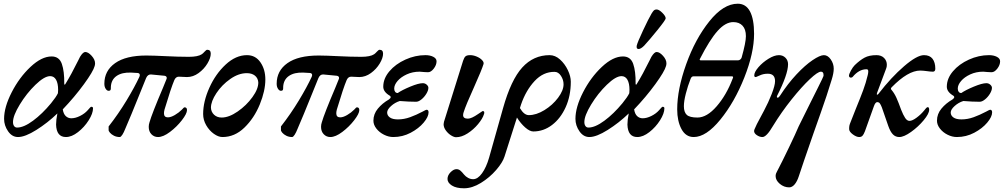

<svg xmlns="http://www.w3.org/2000/svg" viewBox="-20 -724 5416 1034"><path d="M2 -84Q2 -147 43 -227Q84 -307 144 -363.5Q204 -420 258 -420Q299 -420 313 -380Q327 -340 326 -273Q326 -269 328 -268Q330 -267 333 -273Q364 -323 401 -398L411 -418Q427 -444 439 -444Q455 -444 473.5 -423.5Q492 -403 492 -383Q492 -377 490 -369Q482 -339 432 -270.5Q382 -202 318 -135Q322 -110 334.5 -98.5Q347 -87 364 -87Q386 -87 411 -99.5Q436 -112 452 -130Q468 -149 471 -149Q481 -149 481 -141Q481 -113 457.5 -76Q434 -39 400 -12.5Q366 14 335 14Q284 14 282 -53Q282 -78 289 -113Q236 -62 175.5 -24Q115 14 77 14Q45 14 23.5 -17Q2 -48 2 -84ZM255 -168Q282 -201 292 -222L293 -240Q293 -275 282 -294.5Q271 -314 250 -314Q219 -314 171 -267.5Q123 -221 86.5 -161Q50 -101 50 -67Q50 -53 56 -45Q62 -37 72 -37Q108 -37 158 -74Q208 -111 255 -168Z M565 -25V-43Q618 -111 661.5 -183Q705 -255 731 -311L733 -319Q733 -330 721 -331L686 -333Q637 -335 608 -315Q579 -295 577 -256V-249Q577 -242 574.5 -238.5Q572 -235 565 -235Q556 -235 549 -246Q542 -257 542 -273Q542 -343 600 -384Q658 -425 768 -425Q803 -425 885 -421Q907 -420 935.5 -419Q964 -418 997 -418Q1046 -418 1067 -432Q1073 -436 1082 -446Q1091 -456 1096 -456Q1115 -456 1115 -435Q1115 -412 1097 -382Q1079 -352 1049.5 -330.5Q1020 -309 987 -309L965 -310Q958 -311 943 -311Q927 -311 919 -293Q901 -251 866 -134Q863 -122 863 -114Q863 -92 884 -92Q900 -92 921.5 -104.5Q943 -117 960 -134Q970 -146 974 -146Q987 -146 987 -131Q987 -112 959.5 -76.5Q932 -41 895.5 -13.5Q859 14 831 14Q810 14 795.5 -1Q781 -16 781 -41Q781 -53 785 -65Q798 -111 858 -252L875 -294Q878 -300 878 -304Q878 -314 866 -316L793 -323Q776 -324 767 -304L733 -220Q684 -98 654 -29Q647 -11 639 1.5Q631 14 625 14Q608 14 594 7Q580 0 572 -9.5Q564 -19 565 -25Z M1074 -110Q1074 -177 1107.5 -251.5Q1141 -326 1195.5 -376.5Q1250 -427 1310 -427Q1356 -427 1382.5 -388.5Q1409 -350 1409 -296Q1409 -235 1379 -161.5Q1349 -88 1296.5 -37Q1244 14 1178 14Q1156 14 1131.5 -3.5Q1107 -21 1090.5 -49.5Q1074 -78 1074 -110ZM1371 -281Q1369 -304 1352.5 -317Q1336 -330 1309 -330Q1265 -330 1220 -298.5Q1175 -267 1145.5 -222.5Q1116 -178 1116 -144Q1117 -121 1133 -106Q1149 -91 1174 -91Q1213 -91 1260 -123.5Q1307 -156 1339.5 -201Q1372 -246 1371 -281Z M1493 -25V-43Q1546 -111 1589.5 -183Q1633 -255 1659 -311L1661 -319Q1661 -330 1649 -331L1614 -333Q1565 -335 1536 -315Q1507 -295 1505 -256V-249Q1505 -242 1502.5 -238.5Q1500 -235 1493 -235Q1484 -235 1477 -246Q1470 -257 1470 -273Q1470 -343 1528 -384Q1586 -425 1696 -425Q1731 -425 1813 -421Q1835 -420 1863.5 -419Q1892 -418 1925 -418Q1974 -418 1995 -432Q2001 -436 2010 -446Q2019 -456 2024 -456Q2043 -456 2043 -435Q2043 -412 2025 -382Q2007 -352 1977.5 -330.5Q1948 -309 1915 -309L1893 -310Q1886 -311 1871 -311Q1855 -311 1847 -293Q1829 -251 1794 -134Q1791 -122 1791 -114Q1791 -92 1812 -92Q1828 -92 1849.5 -104.5Q1871 -117 1888 -134Q1898 -146 1902 -146Q1915 -146 1915 -131Q1915 -112 1887.5 -76.5Q1860 -41 1823.5 -13.5Q1787 14 1759 14Q1738 14 1723.5 -1Q1709 -16 1709 -41Q1709 -53 1713 -65Q1726 -111 1786 -252L1803 -294Q1806 -300 1806 -304Q1806 -314 1794 -316L1721 -323Q1704 -324 1695 -304L1661 -220Q1612 -98 1582 -29Q1575 -11 1567 1.5Q1559 14 1553 14Q1536 14 1522 7Q1508 0 1500 -9.5Q1492 -19 1493 -25Z M1991 -74Q1991 -110 2015 -139Q2039 -168 2074 -188Q2084 -195 2084 -201Q2084 -205 2080 -208Q2044 -229 2044 -257Q2044 -301 2077 -340Q2110 -379 2163 -403Q2216 -427 2271 -427Q2296 -427 2313.5 -418Q2331 -409 2331 -394Q2331 -374 2316 -354.5Q2301 -335 2285 -335L2264 -336Q2248 -338 2240 -338Q2202 -338 2170.5 -323.5Q2139 -309 2121 -288Q2103 -267 2103 -247Q2103 -236 2108 -229.5Q2113 -223 2122 -223Q2145 -239 2189.5 -257.5Q2234 -276 2257 -276Q2269 -276 2278 -268Q2287 -260 2287 -251Q2287 -237 2276 -219Q2265 -201 2249.5 -188.5Q2234 -176 2221 -176Q2183 -176 2133 -180Q2107 -172 2086 -153Q2065 -134 2065 -118Q2065 -102 2079.5 -91.5Q2094 -81 2123 -81Q2156 -81 2189 -93Q2222 -105 2256 -123Q2274 -133 2277 -133Q2288 -133 2288 -119Q2288 -95 2261.5 -63.5Q2235 -32 2191.5 -9Q2148 14 2098 14Q2073 14 2048 1.5Q2023 -11 2007 -31.5Q1991 -52 1991 -74Z M2369 -55Q2369 -60 2371 -68L2474 -397Q2480 -415 2487.5 -421Q2495 -427 2512 -427Q2529 -427 2547 -419.5Q2565 -412 2576 -400.5Q2587 -389 2584 -379Q2575 -349 2533 -255Q2489 -158 2477 -120Q2474 -111 2474 -104Q2474 -85 2500 -85Q2519 -85 2555 -110Q2578 -126 2579 -126Q2588 -126 2588 -118Q2588 -112 2586 -108Q2579 -85 2554.5 -55.5Q2530 -26 2498 -5.5Q2466 15 2436 15Q2425 15 2409 5Q2393 -5 2381 -21.5Q2369 -38 2369 -55Z M3054 -284Q3054 -208 3026.5 -147Q2999 -86 2953 -51Q2907 -16 2852 -16Q2833 -16 2808.5 -37.5Q2784 -59 2764 -91L2697 119Q2687 151 2652 191.5Q2617 232 2570 261Q2523 290 2479 290Q2437 290 2413.5 275Q2390 260 2390 240Q2390 220 2406.5 203.5Q2423 187 2438 187Q2450 187 2459 194.5Q2468 202 2479 216Q2488 227 2501 234Q2514 241 2528 241Q2553 241 2576 209Q2599 177 2614 125L2689 -141Q2732 -294 2792.5 -360.5Q2853 -427 2940 -427Q2970 -427 2996 -403.5Q3022 -380 3038 -346.5Q3054 -313 3054 -284ZM3015 -270Q3015 -294 3001 -315.5Q2987 -337 2967 -337Q2906 -338 2859 -287.5Q2812 -237 2786 -161L2780 -142Q2802 -104 2828 -104Q2868 -104 2912 -131Q2956 -158 2985.5 -197.5Q3015 -237 3015 -270Z M3079 -84Q3079 -147 3120 -227Q3161 -307 3221 -363.5Q3281 -420 3335 -420Q3376 -420 3390 -380Q3404 -340 3403 -273Q3403 -269 3405 -268Q3407 -267 3410 -273Q3441 -323 3478 -398L3488 -418Q3504 -444 3516 -444Q3532 -444 3550.5 -423.5Q3569 -403 3569 -383Q3569 -377 3567 -369Q3559 -339 3509 -270.5Q3459 -202 3395 -135Q3399 -110 3411.5 -98.5Q3424 -87 3441 -87Q3463 -87 3488 -99.5Q3513 -112 3529 -130Q3545 -149 3548 -149Q3558 -149 3558 -141Q3558 -113 3534.5 -76Q3511 -39 3477 -12.5Q3443 14 3412 14Q3361 14 3359 -53Q3359 -78 3366 -113Q3313 -62 3252.5 -24Q3192 14 3154 14Q3122 14 3100.5 -17Q3079 -48 3079 -84ZM3332 -168Q3359 -201 3369 -222L3370 -240Q3370 -275 3359 -294.5Q3348 -314 3327 -314Q3296 -314 3248 -267.5Q3200 -221 3163.5 -161Q3127 -101 3127 -67Q3127 -53 3133 -45Q3139 -37 3149 -37Q3185 -37 3235 -74Q3285 -111 3332 -168ZM3409 -478Q3413 -496 3443 -560Q3473 -624 3489 -651Q3497 -664 3502 -668.5Q3507 -673 3516 -673Q3529 -673 3547 -655Q3565 -637 3565 -625Q3565 -617 3520.5 -562Q3476 -507 3449 -478Q3431 -460 3419 -460Q3406 -460 3409 -478Z M3627 -135Q3627 -243 3675.5 -378.5Q3724 -514 3800 -609Q3876 -704 3953 -704Q3997 -704 4019 -662.5Q4041 -621 4041 -542Q4041 -439 3988.5 -306.5Q3936 -174 3859.5 -80Q3783 14 3716 14Q3673 14 3650 -29Q3627 -72 3627 -135ZM3954 -399Q3961 -399 3966.5 -403.5Q3972 -408 3974 -414Q3997 -496 3997 -529Q3997 -566 3979 -585.5Q3961 -605 3929 -605Q3887 -605 3844.5 -557.5Q3802 -510 3750 -408L3748 -404Q3748 -399 3755 -399ZM3925 -299Q3928 -305 3928 -308Q3928 -313 3920 -313H3715Q3704 -313 3699 -299Q3684 -261 3673.5 -220Q3663 -179 3663 -152Q3663 -120 3678.5 -105.5Q3694 -91 3736 -91Q3787 -91 3839.5 -151.5Q3892 -212 3925 -299Z M4157 224Q4157 217 4159.5 210Q4162 203 4165.5 197.5Q4169 192 4170 189Q4192 147 4229 70Q4266 -7 4281 -43L4343 -168Q4355 -192 4384.5 -251Q4414 -310 4415 -315V-321Q4415 -338 4401 -338Q4384 -338 4340.5 -297Q4297 -256 4243 -188.5Q4189 -121 4143 -46Q4108 14 4086 14Q4071 14 4056 4Q4041 -6 4041 -19L4043 -27Q4051 -48 4079 -99L4094 -127Q4118 -172 4136 -218Q4154 -264 4154 -287Q4154 -327 4115 -327Q4091 -327 4072 -318Q4053 -309 4051 -309Q4046 -309 4044 -311Q4042 -313 4042 -318Q4042 -336 4064.5 -362Q4087 -388 4118.5 -407.5Q4150 -427 4175 -427Q4196 -427 4210 -413Q4224 -399 4224 -378Q4224 -324 4165 -208Q4163 -203 4164 -200.5Q4165 -198 4168 -198Q4174 -198 4181 -209Q4223 -274 4269.5 -323.5Q4316 -373 4356 -400Q4396 -427 4417 -427Q4438 -427 4454 -404Q4470 -381 4470 -354Q4470 -330 4459 -295Q4433 -209 4399.5 -115Q4366 -21 4361 -6Q4300 169 4282 225Q4273 253 4259.5 269Q4246 285 4230 285Q4202 285 4179.5 266Q4157 247 4157 224Z M4553 -29Q4553 -41 4554.5 -48Q4556 -55 4561 -67Q4565 -78 4589 -138Q4614 -199 4628.5 -238Q4643 -277 4653 -319Q4656 -331 4656 -339Q4656 -345 4654 -348Q4652 -351 4646 -351Q4606 -351 4572 -310Q4569 -306 4562 -306Q4554 -306 4552 -315Q4552 -325 4562.5 -344Q4573 -363 4583 -373Q4611 -400 4636 -413.5Q4661 -427 4700 -427Q4726 -427 4741 -412Q4756 -397 4756 -375Q4756 -363 4752 -354L4703 -223Q4702 -221 4702 -217Q4702 -214 4704 -214Q4708 -214 4712 -220Q4779 -307 4848.5 -367Q4918 -427 4956 -427Q4987 -427 5002 -407.5Q5017 -388 5017 -354Q5017 -338 5004 -338Q4991 -338 4971 -341Q4962 -342 4953.5 -343Q4945 -344 4936 -344Q4870 -344 4782 -254Q4778 -250 4778 -246Q4778 -243 4782 -239Q4797 -221 4808 -196.5Q4819 -172 4833 -133Q4844 -105 4854.5 -89Q4865 -73 4878 -73Q4893 -73 4916.5 -90.5Q4940 -108 4957 -129Q4961 -134 4966.5 -140.5Q4972 -147 4976 -147Q4984 -147 4984 -133Q4984 -112 4954.5 -76.5Q4925 -41 4886.5 -13.5Q4848 14 4823 14Q4803 14 4789 0Q4775 -14 4764 -45L4729 -146Q4723 -161 4718 -167.5Q4713 -174 4704 -174Q4694 -174 4686 -151L4638 -17Q4631 1 4624.5 7.5Q4618 14 4607 14Q4592 14 4572.5 -0.5Q4553 -15 4553 -29Z M5026 -74Q5026 -110 5050 -139Q5074 -168 5109 -188Q5119 -195 5119 -201Q5119 -205 5115 -208Q5079 -229 5079 -257Q5079 -301 5112 -340Q5145 -379 5198 -403Q5251 -427 5306 -427Q5331 -427 5348.5 -418Q5366 -409 5366 -394Q5366 -374 5351 -354.5Q5336 -335 5320 -335L5299 -336Q5283 -338 5275 -338Q5237 -338 5205.5 -323.5Q5174 -309 5156 -288Q5138 -267 5138 -247Q5138 -236 5143 -229.5Q5148 -223 5157 -223Q5180 -239 5224.5 -257.5Q5269 -276 5292 -276Q5304 -276 5313 -268Q5322 -260 5322 -251Q5322 -237 5311 -219Q5300 -201 5284.5 -188.5Q5269 -176 5256 -176Q5218 -176 5168 -180Q5142 -172 5121 -153Q5100 -134 5100 -118Q5100 -102 5114.5 -91.5Q5129 -81 5158 -81Q5191 -81 5224 -93Q5257 -105 5291 -123Q5309 -133 5312 -133Q5323 -133 5323 -119Q5323 -95 5296.5 -63.5Q5270 -32 5226.5 -9Q5183 14 5133 14Q5108 14 5083 1.5Q5058 -11 5042 -31.5Q5026 -52 5026 -74Z"/></svg>

Font: EB Garamond SemiBold
Style: Italic
Weight: 600
Italic angle: -17.2°
Designer: Georg Duffner and Octavio Pardo
Foundry: Georg Duffner
Version: Version 1.000